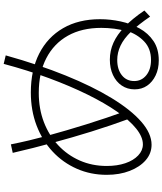

<svg xmlns="http://www.w3.org/2000/svg" viewBox="60 -905 880 1040"><g transform="rotate(-90 500.0 -385.0)"><path d="M693 35Q647 35 611.5 18Q576 1 556 -28Q536 -57 536 -96Q536 -135 556.5 -165.5Q577 -196 613.5 -213Q650 -230 697 -230Q745 -230 788.5 -210.5Q832 -191 875 -150Q918 -109 963 -43L930 -12Q887 -75 849 -114.5Q811 -154 773 -172Q735 -190 695 -190Q644 -190 612.5 -165Q581 -140 581 -98Q581 -58 612.5 -32.5Q644 -7 695 -7Q757 -7 796 -44.5Q835 -82 853 -138H850Q860 -170 864.5 -206Q869 -242 869 -276Q869 -382 826.5 -457.5Q784 -533 705 -574Q626 -615 517 -615Q431 -615 359 -587.5Q287 -560 233.5 -510Q180 -460 150.5 -393Q121 -326 121 -247Q121 -190 136 -146Q151 -102 178 -76.5Q205 -51 238 -51Q278 -51 323 -87Q368 -123 415 -190.5Q462 -258 508 -351.5Q554 -445 596.5 -559.5Q639 -674 674 -805L720 -794Q670 -615 611 -469.5Q552 -324 488.5 -220Q425 -116 361 -60Q297 -4 236 -4Q189 -4 152.5 -35.5Q116 -67 94.5 -122Q73 -177 73 -247Q73 -334 106 -409Q139 -484 199 -540Q259 -596 340.5 -627Q422 -658 519 -658Q641 -658 730 -612.5Q819 -567 867.5 -483Q916 -399 916 -283Q916 -228 904 -172Q892 -116 866 -69Q840 -22 797.5 6.5Q755 35 693 35ZM379 -119Q340 -225 307.5 -329.5Q275 -434 247 -538Q232 -592 218.5 -646Q205 -700 192 -756L238 -766Q248 -716 259.5 -667.5Q271 -619 284 -571Q313 -465 346.5 -357.5Q380 -250 420 -139Z"/></g></svg>

Font: M PLUS 1 Light
Style: Regular
Weight: 300
Designer: Coji Morishita
Foundry: UNDERFOREST DESIGN
Version: Version 1.001